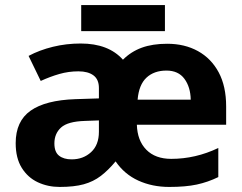

<svg xmlns="http://www.w3.org/2000/svg" viewBox="-20 -729 957 759"><path d="M641 -556Q710 -556 762.5 -527Q815 -498 844.5 -443Q874 -388 874 -308V-236H521Q523 -173 558.5 -137Q594 -101 657 -101Q753 -101 843 -144V-29Q802 -9 758 0.5Q714 10 649 10Q582 10 527 -15Q472 -40 437 -91Q408 -56 378.5 -33.5Q349 -11 311 -0.5Q273 10 216 10Q169 10 129.5 -8.5Q90 -27 66 -65.5Q42 -104 42 -163Q42 -250 101 -291.5Q160 -333 278 -337L371 -340V-381Q371 -415 349.5 -431Q328 -447 290 -447Q251 -447 214.5 -436.5Q178 -426 141 -409L93 -508Q136 -531 189 -544Q242 -557 299 -557Q409 -557 466 -493Q498 -525 540.5 -540.5Q583 -556 641 -556ZM638 -450Q589 -450 559 -422Q529 -394 524 -335H734Q733 -385 709 -417.5Q685 -450 638 -450ZM316 -251Q248 -249 221.5 -225Q195 -201 195 -162Q195 -128 213.5 -113.5Q232 -99 263 -99Q309 -99 340 -127.5Q371 -156 371 -208V-253ZM632 -709V-606H301V-709Z"/></svg>

Font: RS Noto Sans
Style: Bold
Weight: 700
Designer: Monotype Design Team
Foundry: Monotype Imaging Inc.
Version: Version 3.10